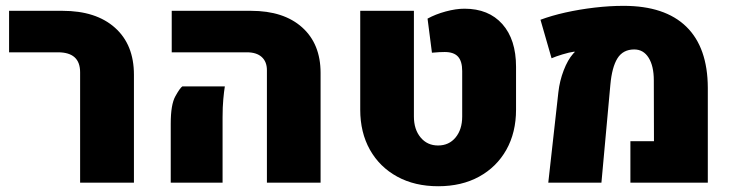

<svg xmlns="http://www.w3.org/2000/svg" viewBox="-20 -628 2514 660"><path d="M255.4 0V-379.4Q255.4 -414.1 236.3 -431.2Q217.3 -448.2 179.2 -448.2H11.2V-590.8H194.8Q310.1 -590.8 375.2 -532.7Q440.4 -474.6 440.4 -371.1V0Z M897.5 0V-386.7Q897.5 -416 879.6 -432.1Q861.8 -448.2 828.6 -448.2H570.3V-590.8H842.8Q955.1 -590.8 1018.6 -533.9Q1082 -477.1 1082 -377.4V0ZM566.9 0V-203.1Q566.9 -268.6 582.8 -297.1Q598.6 -325.7 606.9 -331.1H752.9Q750 -313.5 747.6 -286.9Q745.1 -260.3 745.1 -224.6V0Z M1486.3 12.2Q1405.8 12.2 1345.5 -20.8Q1285.2 -53.7 1251.7 -113Q1218.3 -172.4 1218.3 -251V-590.8H1402.8V-227.5Q1402.8 -183.1 1425.8 -155.5Q1448.7 -127.9 1485.8 -127.9Q1523.4 -127.9 1546.1 -155.5Q1568.8 -183.1 1568.8 -227.5V-383.8Q1568.8 -417.5 1554.4 -433.3Q1540 -449.2 1508.8 -449.2Q1501 -449.2 1490 -448.7Q1479 -448.2 1464.8 -446.8L1449.7 -564Q1477.1 -579.1 1512.2 -588.6Q1547.4 -598.1 1576.7 -598.1Q1659.7 -598.1 1706.8 -545.2Q1753.9 -492.2 1753.9 -398.4V-251Q1753.9 -172.4 1720.5 -113Q1687 -53.7 1627 -20.8Q1566.9 12.2 1486.3 12.2Z M1864.7 0 1899.4 -311Q1903.8 -350.1 1917.7 -386.2Q1931.6 -422.4 1950.2 -443.4Q1951.2 -444.3 1952.6 -446Q1954.1 -447.8 1955.1 -448.2V-450.7Q1937 -448.2 1913.1 -440.9Q1889.2 -433.6 1876 -427.7L1837.9 -560.1Q1875.5 -574.2 1923.6 -585Q1971.7 -595.7 2023.4 -601.8Q2075.2 -607.9 2123.5 -607.9Q2265.6 -607.9 2339.1 -536.4Q2412.6 -464.8 2413.1 -326.2V0H2147V-142.6H2228L2227.5 -351.6Q2227.5 -400.9 2209.7 -429.4Q2191.9 -458 2160.2 -458Q2121.6 -458 2102.5 -427.5Q2083.5 -397 2078.1 -336.4L2047.4 0Z"/></svg>

Font: Heebo Black
Style: Regular
Weight: 900
Designer: Oded Ezer
Foundry: Ezer Type House
Version: Version 3.100